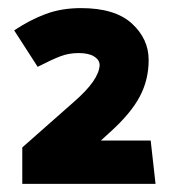

<svg xmlns="http://www.w3.org/2000/svg" viewBox="-20 -791 424 474"><path d="M15 -716 73 -626Q108 -644 129 -652Q150 -660 174 -660Q199 -660 212.5 -651.5Q226 -643 226 -630Q224 -593 163 -540L35 -427V-337H364L352 -444H229L252 -465Q303 -511 325 -552.5Q347 -594 347 -643Q347 -695 305.5 -733Q264 -771 180 -771Q132 -771 93 -756.5Q54 -742 15 -716Z"/></svg>

Font: Catamaran
Style: Regular
Weight: 900
Designer: Pria Ravichandran
Version: Version 1.001;PS 001.000;hotconv 1.0.70;makeotf.lib2.5.58329